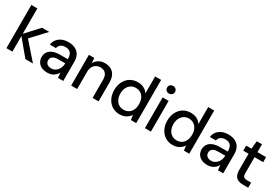

<svg xmlns="http://www.w3.org/2000/svg" viewBox="65 -1745 4016 2771"><g transform="rotate(30 2072.5 -359.5)"><path d="M385 0 153 -279 366 -512H487L234 -241L235 -315L511 0ZM69 0V-720H169V0Z M754 12Q693 12 652.5 -9.5Q612 -31 592 -67Q572 -103 572 -145Q572 -195 597.5 -231Q623 -267 671 -286Q719 -305 786 -305H916Q916 -351 904 -381Q892 -411 866.5 -426Q841 -441 801 -441Q757 -441 726 -420Q695 -399 687 -358H587Q593 -411 623 -448Q653 -485 699.5 -504.5Q746 -524 801 -524Q872 -524 919.5 -499.5Q967 -475 991.5 -429.5Q1016 -384 1016 -321V0H928L920 -86Q910 -65 894.5 -47.5Q879 -30 858.5 -16.5Q838 -3 812 4.5Q786 12 754 12ZM773 -69Q804 -69 830 -82.5Q856 -96 874.5 -118.5Q893 -141 903 -169.5Q913 -198 914 -230V-235H796Q753 -235 727 -224Q701 -213 689 -194.5Q677 -176 677 -152Q677 -127 688 -108.5Q699 -90 721 -79.5Q743 -69 773 -69Z M1148 0V-512H1238L1244 -429Q1267 -473 1310.5 -498.5Q1354 -524 1412 -524Q1471 -524 1514 -501Q1557 -478 1581 -430.5Q1605 -383 1605 -312V0H1505V-302Q1505 -370 1473.5 -404.5Q1442 -439 1385 -439Q1347 -439 1315.5 -421Q1284 -403 1266 -368.5Q1248 -334 1248 -284V0Z M1957 12Q1887 12 1832.5 -23Q1778 -58 1748 -118.5Q1718 -179 1718 -256Q1718 -334 1748.5 -394.5Q1779 -455 1833.5 -489.5Q1888 -524 1960 -524Q2019 -524 2063 -501Q2107 -478 2132 -436V-720H2232V0H2143L2133 -79Q2117 -55 2093.5 -34.5Q2070 -14 2036 -1Q2002 12 1957 12ZM1975 -75Q2022 -75 2057.5 -97.5Q2093 -120 2112 -160.5Q2131 -201 2131 -256Q2131 -311 2112 -352Q2093 -393 2057.5 -415.5Q2022 -438 1975 -438Q1930 -438 1895 -415.5Q1860 -393 1840 -352Q1820 -311 1820 -256Q1820 -202 1840 -161Q1860 -120 1895 -97.5Q1930 -75 1975 -75Z M2377 0V-512H2477V0ZM2427 -605Q2398 -605 2379.5 -623Q2361 -641 2361 -669Q2361 -696 2379.5 -713.5Q2398 -731 2427 -731Q2455 -731 2474 -713.5Q2493 -696 2493 -669Q2493 -641 2474 -623Q2455 -605 2427 -605Z M2841 12Q2771 12 2716.5 -23Q2662 -58 2632 -118.5Q2602 -179 2602 -256Q2602 -334 2632.5 -394.5Q2663 -455 2717.5 -489.5Q2772 -524 2844 -524Q2903 -524 2947 -501Q2991 -478 3016 -436V-720H3116V0H3027L3017 -79Q3001 -55 2977.5 -34.5Q2954 -14 2920 -1Q2886 12 2841 12ZM2859 -75Q2906 -75 2941.5 -97.5Q2977 -120 2996 -160.5Q3015 -201 3015 -256Q3015 -311 2996 -352Q2977 -393 2941.5 -415.5Q2906 -438 2859 -438Q2814 -438 2779 -415.5Q2744 -393 2724 -352Q2704 -311 2704 -256Q2704 -202 2724 -161Q2744 -120 2779 -97.5Q2814 -75 2859 -75Z M3420 12Q3359 12 3318.5 -9.5Q3278 -31 3258 -67Q3238 -103 3238 -145Q3238 -195 3263.5 -231Q3289 -267 3337 -286Q3385 -305 3452 -305H3582Q3582 -351 3570 -381Q3558 -411 3532.5 -426Q3507 -441 3467 -441Q3423 -441 3392 -420Q3361 -399 3353 -358H3253Q3259 -411 3289 -448Q3319 -485 3365.5 -504.5Q3412 -524 3467 -524Q3538 -524 3585.5 -499.5Q3633 -475 3657.5 -429.5Q3682 -384 3682 -321V0H3594L3586 -86Q3576 -65 3560.5 -47.5Q3545 -30 3524.5 -16.5Q3504 -3 3478 4.5Q3452 12 3420 12ZM3439 -69Q3470 -69 3496 -82.5Q3522 -96 3540.5 -118.5Q3559 -141 3569 -169.5Q3579 -198 3580 -230V-235H3462Q3419 -235 3393 -224Q3367 -213 3355 -194.5Q3343 -176 3343 -152Q3343 -127 3354 -108.5Q3365 -90 3387 -79.5Q3409 -69 3439 -69Z M4013 0Q3965 0 3930 -15Q3895 -30 3876 -65Q3857 -100 3857 -160V-428H3769V-512H3857L3870 -643H3957V-512H4101V-428H3957V-159Q3957 -116 3975 -100.5Q3993 -85 4037 -85H4098V0Z"/></g></svg>

Font: DM Sans 12pt Medium
Style: Regular
Weight: 500
Version: Version 4.004;gftools[0.9.30]